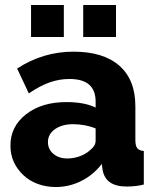

<svg xmlns="http://www.w3.org/2000/svg" viewBox="-20 -743 626 773"><path d="M237 -723H105V-594H237ZM447 -723H315V-594H447ZM390 -83 393 -59Q405 8 490 8Q527 8 559 0V-135Q540 -137 532.5 -146.5Q525 -156 525 -180V-315Q525 -422 460.5 -478.5Q396 -535 276 -535Q153 -535 49 -467L96 -367Q140 -397 179 -411Q218 -425 260 -425Q365 -425 365 -334V-310Q320 -332 247 -332Q148 -332 85 -283Q22 -234 22 -157Q22 -87 74 -38Q98 -15 132 -2.5Q166 10 204 10Q258 10 306.5 -14Q355 -38 390 -83ZM173 -171Q173 -203 201.5 -223Q230 -243 274 -243Q322 -243 365 -226V-176Q365 -156 342 -138Q326 -123 301.5 -114Q277 -105 251 -105Q217 -105 195 -123.5Q173 -142 173 -171Z"/></svg>

Font: RT Raleway ExtraBold
Style: Regular
Weight: 400
Designer: Matt McInerney, Pablo Impallari, Rodrigo Fuenzalida — Edited by Milan Moffatt in April 2016
Foundry: Matt McInerney, Pablo Impallari, Rodrigo Fuenzalida — Edited by Milan Moffatt in April 2016
Version: Version 3.001